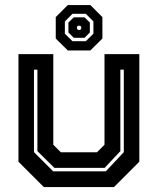

<svg xmlns="http://www.w3.org/2000/svg" viewBox="-20 -760 641 780"><path d="M158 0 55 -103V-540H196.5V-172L227 -141.5H374L404.5 -172V-540H546V-103L443 0ZM196 -64H410L483 -142V-477H469V-146L405 -78H201L132 -146V-477H118V-142ZM255.5 -555 206.5 -603.5V-690.5L255.5 -739.5H347L396 -690.5V-603.5L347 -555ZM274.5 -592.5H328.5L359.5 -623V-673L328.5 -704H274.5L243.5 -673V-623ZM279.5 -606.5 258 -628V-668.5L279.5 -689.5H323.5L345 -668.5V-628L323.5 -606.5ZM297 -638.5H305.5L310 -643.5V-651L305.5 -655.5H297L292.5 -651V-643.5Z"/></svg>

Font: Tourney Thin
Style: Regular
Weight: 100
Designer: Tyler Finck
Foundry: Etcetera Type Co
Version: Version 1.015